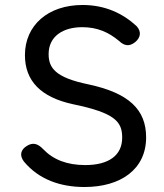

<svg xmlns="http://www.w3.org/2000/svg" viewBox="-20 -737 657 770"><path d="M319 13C464 13 566 -58 566 -186C566 -297 498 -364 333 -399C203 -426 175 -464 175 -520C175 -591 232 -628 310 -628C371 -628 416 -607 456 -574C478 -553 498 -549 522 -568C544 -586 548 -610 528 -632C473 -683 402 -717 311 -717C172 -717 80 -635 80 -516C80 -413 143 -347 273 -319C443 -284 470 -248 470 -185C470 -113 415 -75 322 -75C248 -75 193 -97 153 -139C132 -161 112 -167 88 -152C63 -137 57 -114 76 -89C136 -17 222 13 319 13Z"/></svg>

Font: 寒蝉半圆体
Style: Regular
Weight: 400
Designer: Yoshimichi Ohira & Warren
Foundry: ChillType
Version: Version 1.800;Glyphs 3.1.1 (3135)